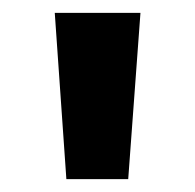

<svg xmlns="http://www.w3.org/2000/svg" viewBox="-20 -820 303 298"><path d="M83 -542H179L198 -800H65Z"/></svg>

Font: Noto Sans Malayalam SemiCondensed
Style: Bold
Weight: 700
Width: 4
Designer: Jelle Bosma - Monotype Design Team
Foundry: Monotype Imaging Inc.
Version: Version 2.104